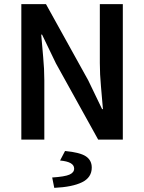

<svg xmlns="http://www.w3.org/2000/svg" viewBox="-20 -674 696 927"><path d="M83 0V-654H202L406 -286L473 -147H477Q473 -198 467.5 -256.5Q462 -315 462 -370V-654H573V0H454L250 -368L183 -507H179Q183 -455 188.5 -398Q194 -341 194 -286V0ZM242 233 232 183Q293 179 315.5 169Q338 159 338 140Q338 107 270 101L294 55Q367 62 395 81Q423 100 423 135Q423 183 376 206Q329 229 242 233Z"/></svg>

Font: Giro Sans Semibold
Style: Regular
Weight: 600
Designer: Paul D. Hunt
Foundry: Adobe Systems Incorporated
Version: Version 1.000;PS 1.0;hotconv 1.0.88;makeotf.lib2.5.647800